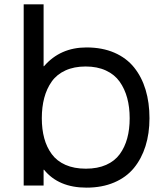

<svg xmlns="http://www.w3.org/2000/svg" viewBox="-20 -860 768 890"><path d="M173.8 -312Q173.8 -260.7 185.1 -219.2Q196.3 -177.7 220 -145.5Q243.7 -113.3 283.7 -95.7Q323.7 -78.1 377.9 -78.1Q432.1 -78.1 471.9 -95.7Q511.7 -113.3 535.2 -145.5Q558.6 -177.7 569.8 -219.2Q581.1 -260.7 581.1 -312Q581.1 -363.3 569.6 -405.8Q558.1 -448.2 534.7 -481.4Q511.2 -514.6 470.9 -533.2Q430.7 -551.8 377 -551.8Q323.2 -551.8 283.2 -533.4Q243.2 -515.1 219.7 -481.9Q196.3 -448.7 185.1 -406.2Q173.8 -363.8 173.8 -312ZM672.9 -312Q672.9 -241.2 654.5 -182.9Q636.2 -124.5 600.8 -81.3Q565.4 -38.1 509.3 -14.2Q453.1 9.8 380.9 9.8Q251.5 9.8 184.1 -73.2H182.1V0H89.8V-839.8H182.1V-553.2H184.1Q259.3 -640.1 380.9 -640.1Q454.1 -640.1 510.3 -615.7Q566.4 -591.3 601.8 -547.1Q637.2 -502.9 655 -443.6Q672.9 -384.3 672.9 -312Z"/></svg>

Font: Sinkin Sans 400 Regular
Style: Regular
Weight: 400
Designer: Keith Bates
Foundry: K-Type
Version: Sinkin Sans (version 1.0)  by Keith Bates   •   © 2014   www